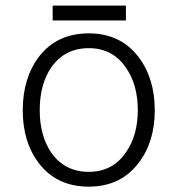

<svg xmlns="http://www.w3.org/2000/svg" viewBox="-20 -660 665 696"><path d="M301.8 -539.1Q185.5 -539.1 120.1 -453.1Q62.5 -376 62.5 -259.8Q62.5 -145.5 120.1 -69.3Q185.5 16.6 301.8 16.6Q417 16.6 482.4 -69.3Q541 -145.5 541 -259.8Q541 -376 482.4 -453.1Q417 -539.1 301.8 -539.1ZM301.8 -485.4Q387.7 -485.4 435.5 -416Q479.5 -354.5 479.5 -260.7Q479.5 -168 435.5 -106.4Q387.7 -37.1 301.8 -37.1Q214.8 -37.1 166 -106.4Q124 -168 124 -260.7Q124 -354.5 166 -416Q214.8 -485.4 301.8 -485.4ZM170.9 -639.6V-585.9H436.5V-639.6Z"/></svg>

Font: Gulim
Style: Regular
Weight: 400
Version: Version 2.21